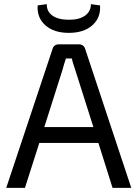

<svg xmlns="http://www.w3.org/2000/svg" viewBox="-20 -903 662 923"><path d="M161 -877 205 -883Q204 -848 232 -828Q260 -808 312 -808Q361 -808 389 -828Q417 -848 417 -883L461 -877Q465 -818 424 -781.5Q383 -745 311 -745Q239 -745 198 -781.5Q157 -818 161 -877ZM453 -216H169L100 0H10L232 -666Q238 -690 264 -690H357Q384 -690 390 -666L611 0H521ZM429 -292 342 -566Q328 -607 325 -622H297Q288 -596 280 -566L193 -292Z"/></svg>

Font: Exo 2
Style: Regular
Weight: 400
Designer: Natanael Gama
Version: Version 1.001;PS 001.001;hotconv 1.0.70;makeotf.lib2.5.58329